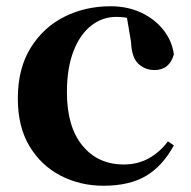

<svg xmlns="http://www.w3.org/2000/svg" viewBox="-20 -577 612 614"><path d="M311 17Q236 17 173.5 -15.5Q111 -48 74 -110Q37 -172 37 -262Q37 -358 78 -424Q119 -490 186 -523.5Q253 -557 334 -557Q387 -557 430.5 -537Q474 -517 502 -482Q530 -447 536 -403Q522 -353 474 -353Q444 -353 422.5 -373Q401 -393 399 -443L383 -538L455 -493Q427 -509 403 -516Q379 -523 352 -523Q307 -523 271 -494.5Q235 -466 214.5 -412Q194 -358 194 -282Q194 -172 243.5 -111.5Q293 -51 376 -51Q420 -51 455.5 -70.5Q491 -90 517 -125L536 -112Q500 -46 447 -14.5Q394 17 311 17Z"/></svg>

Font: Noto Serif TC ExtraLight ExtraBold
Style: Regular
Weight: 800
Version: Version 2.002-H1;hotconv 1.1.0;makeotfexe 2.6.0